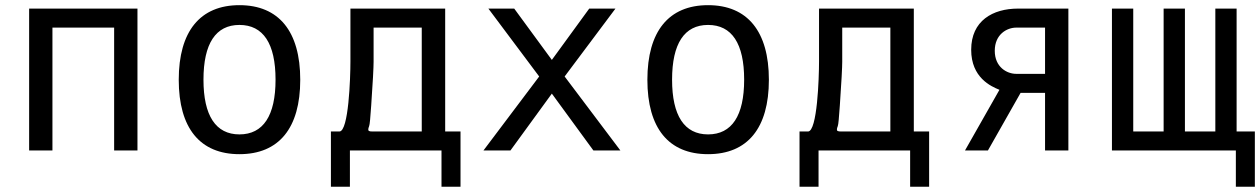

<svg xmlns="http://www.w3.org/2000/svg" viewBox="-20 -580 4856 740"><path d="M92.3 0H182.1V-473.6H419.9V0H509.8V-546.9H92.3Z M902.8 14.2C1055.2 14.2 1137.2 -86.4 1137.2 -272.5C1137.2 -459 1054.7 -560.1 902.8 -560.1C751 -560.1 668.9 -459 668.9 -272.5C668.9 -85.9 751 14.2 902.8 14.2ZM902.8 -62C811.5 -62 764.2 -134.3 764.2 -272.9C764.2 -412.1 811.5 -483.9 902.8 -483.9C994.6 -483.9 1042 -412.1 1042 -272.9C1042 -134.3 994.6 -62 902.8 -62Z M1255.4 139.6H1328.6V0H1681.6V139.6H1754.9V-73.2H1695.8V-546.9H1330.6V-343.8C1330.6 -278.8 1323.7 -73.2 1288.1 -73.2H1255.4ZM1416 -73.2C1401.9 -73.2 1399.4 -75.7 1399.4 -81.1C1399.4 -84.5 1400.4 -87.9 1402.8 -94.2C1405.3 -100.6 1407.2 -125 1410.6 -172.4C1417 -261.7 1419.9 -322.3 1419.9 -341.8V-473.6H1605.5V-73.2Z M1843.3 0H1947.3L2106.9 -219.2L2267.1 0H2371.1L2156.2 -285.2L2352.1 -546.9H2251L2106.9 -349.1L1961.9 -546.9H1862.3L2058.1 -285.2Z M2709 14.2C2861.3 14.2 2943.4 -86.4 2943.4 -272.5C2943.4 -459 2860.8 -560.1 2709 -560.1C2557.1 -560.1 2475.1 -459 2475.1 -272.5C2475.1 -85.9 2557.1 14.2 2709 14.2ZM2709 -62C2617.7 -62 2570.3 -134.3 2570.3 -272.9C2570.3 -412.1 2617.7 -483.9 2709 -483.9C2800.8 -483.9 2848.1 -412.1 2848.1 -272.9C2848.1 -134.3 2800.8 -62 2709 -62Z M3061.5 139.6H3134.8V0H3487.8V139.6H3561V-73.2H3502V-546.9H3136.7V-343.8C3136.7 -278.8 3129.9 -73.2 3094.2 -73.2H3061.5ZM3222.2 -73.2C3208 -73.2 3205.6 -75.7 3205.6 -81.1C3205.6 -84.5 3206.5 -87.9 3209 -94.2C3211.4 -100.6 3213.4 -125 3216.8 -172.4C3223.1 -261.7 3226.1 -322.3 3226.1 -341.8V-473.6H3411.6V-73.2Z M3699.2 0H3787.6L3913.6 -222.2H4007.8V0H4097.7V-546.9H3903.8C3806.2 -546.9 3723.1 -500 3723.1 -388.2C3723.1 -280.8 3799.3 -247.1 3832 -233.9ZM3896.5 -295.4C3860.8 -295.4 3814 -321.3 3814 -384.3C3814 -447.3 3860.4 -473.6 3897 -473.6H4007.8V-295.4Z M4743.2 139.6H4816.4V-73.2H4746.1V-546.9H4664.1V-73.2H4546.9V-546.9H4464.8V-73.2H4347.7V-546.9H4265.6V0H4743.2Z"/></svg>

Font: Hack
Style: Regular
Weight: 400
Monospace: yes
Designer: Christopher Simpkins
Foundry: Christopher Simpkins
Version: Version 2.010